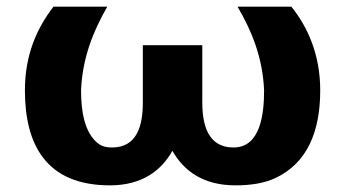

<svg xmlns="http://www.w3.org/2000/svg" viewBox="-20 -548 1046 578"><path d="M55 -276C55 -115 117 10 311 10C408 10 466 -35 499 -94C533 -34 591 10 689 10C737 10 777 3 809 -12C905 -57 944 -152 944 -276C944 -381 908 -465 857 -528H695C738 -455 771 -374 775 -276C775 -207 765 -104 683 -104C606 -104 589 -172 589 -240V-412H410V-240C410 -172 394 -104 317 -104C299 -104 285 -108 273 -118C235 -150 224 -211 224 -276C228 -374 261 -455 303 -528H141C91 -463 55 -383 55 -276Z"/></svg>

Font: Asimov
Style: XWid
Weight: 500
Designer: Google
Version: Version 2.000980; 2014